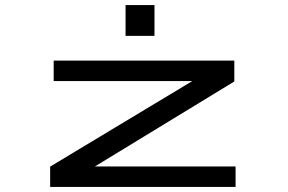

<svg xmlns="http://www.w3.org/2000/svg" viewBox="-20 -740 1140 760"><path d="M178.5 0V-80.5L741 -419H192.5V-500H907.5V-417.5L355.5 -81H912.5V0ZM477 -720H591.5V-598H477Z"/></svg>

Font: Trispace Expanded
Style: Regular
Weight: 400
Width: 7
Designer: Tyler Finck
Foundry: Etcetera Type Company
Version: Version 1.210; ttfautohint (v1.8.3)